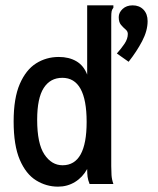

<svg xmlns="http://www.w3.org/2000/svg" viewBox="-20 -688 590 718"><path d="M476 -668Q501 -668 516.5 -652Q532 -636 532 -609Q532 -573 511.5 -534Q491 -495 461 -457L417 -488Q434 -507 446 -525Q458 -543 458 -561Q458 -571 449.5 -578Q441 -585 432.5 -595Q424 -605 424 -624Q424 -641 438.5 -654.5Q453 -668 476 -668ZM197 10Q153 10 115 -13.5Q77 -37 54 -90.5Q31 -144 31 -234Q31 -321 54 -374Q77 -427 115 -451Q153 -475 200 -475Q238 -475 265.5 -459Q293 -443 306 -409V-668H404V-659Q399 -653 397.5 -646Q396 -639 396 -622V-67Q396 -50 397 -33.5Q398 -17 404 0H315Q309 -15 307.5 -27Q306 -39 306 -56Q289 -25 260.5 -7.5Q232 10 197 10ZM214 -70Q304 -70 304 -232Q304 -397 213 -397Q168 -397 143.5 -359Q119 -321 119 -240Q119 -151 146 -110.5Q173 -70 214 -70Z"/></svg>

Font: Inconsolata SemiExpanded SemiBold
Style: Regular
Weight: 600
Width: 6
Monospace: yes
Designer: Raph Levien, Cyreal, Brenton Simpson
Foundry: Raph Levien, Cyreal, Google
Version: Version 3.001; ttfautohint (v1.8.2.53-6de2)